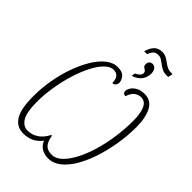

<svg xmlns="http://www.w3.org/2000/svg" viewBox="-287 -1111 1237 1237"><g transform="rotate(45 331.5 -493.0)"><path d="M347 -916Q360 -958 380.5 -977Q401 -996 434 -996Q454 -996 469.5 -988Q485 -980 499.5 -969Q514 -958 530 -949.5Q546 -941 567 -941H581L574 -908H559Q535 -908 518 -916.5Q501 -925 487 -936Q473 -947 459.5 -955.5Q446 -964 428 -964Q407 -964 394.5 -951.5Q382 -939 374 -916ZM406 -772Q445 -790 445 -813Q445 -827 437 -832Q429 -837 421 -843Q413 -849 413 -864Q413 -878 421 -887.5Q429 -897 445 -897Q462 -897 472 -882.5Q482 -868 482 -847Q482 -814 463.5 -787.5Q445 -761 403 -747ZM172 10Q111 10 79 -40Q47 -90 47 -207Q47 -279 59.5 -352Q72 -425 95.5 -491.5Q119 -558 150.5 -610.5Q182 -663 220 -693.5Q258 -724 301 -724Q343 -724 360.5 -702.5Q378 -681 378 -657Q378 -647 370.5 -637Q363 -627 347 -626Q347 -658 333.5 -675.5Q320 -693 293 -693Q263 -693 233.5 -663.5Q204 -634 178 -583.5Q152 -533 132 -468.5Q112 -404 100.5 -333.5Q89 -263 89 -195Q89 -103 113 -63Q137 -23 178 -23Q217 -23 250 -45Q283 -67 305 -111H312Q320 -64 339 -43.5Q358 -23 398 -23Q433 -23 465 -53Q497 -83 524.5 -134.5Q552 -186 572.5 -253.5Q593 -321 604 -397.5Q615 -474 615 -552Q615 -615 598 -654Q581 -693 544 -693Q521 -693 500 -678.5Q479 -664 467 -626Q442 -626 442 -649Q442 -663 453 -680.5Q464 -698 487 -711Q510 -724 545 -724Q603 -724 630.5 -672.5Q658 -621 658 -535Q658 -456 645 -378Q632 -300 609 -230Q586 -160 554 -106Q522 -52 482.5 -21Q443 10 398 10Q363 10 337 -5.5Q311 -21 299 -52Q272 -19 241 -4.5Q210 10 172 10Z"/></g></svg>

Font: Noto Serif ExtraCondensed ExtraLight
Style: Italic
Weight: 200
Width: 2
Italic angle: -12°
Designer: Monotype Design Team
Foundry: Monotype Imaging Inc.
Version: Version 2.014; ttfautohint (v1.8.4.7-5d5b)